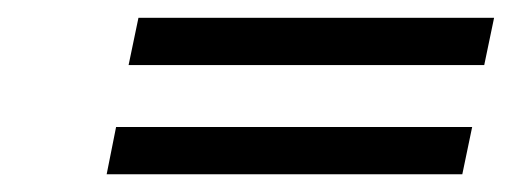

<svg xmlns="http://www.w3.org/2000/svg" viewBox="-20 -341 583 218"><path d="M541 -320.8 529.8 -267.1H126L137.2 -320.8ZM516.1 -196.8 504.9 -143.1H101.1L111.8 -196.8Z"/></svg>

Font: Common Serif SemiBold
Style: Italic
Weight: 600
Italic angle: -12°
Designer: Philipp H. Poll, Khaled Hosny
Foundry: Stefan Peev, Context Ltd.
Version: Version 1.026